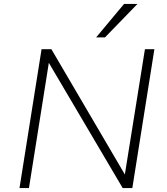

<svg xmlns="http://www.w3.org/2000/svg" viewBox="-20 -955 849 975"><path d="M79 0 191 -705H241L614 -69L716 -705H764L652 0H603L228 -636L127 0ZM468 -765 610 -935H678L513 -765Z"/></svg>

Font: Nunito Sans 7pt ExtraLight
Style: Italic
Weight: 250
Italic angle: -9°
Designer: Vernon Adams
Foundry: Vernon Adams
Version: Version 3.101;gftools[0.9.27]